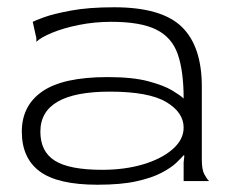

<svg xmlns="http://www.w3.org/2000/svg" viewBox="-20 -498 637 528"><path d="M248 10Q139 10 89.5 -26.5Q40 -63 40 -136Q40 -208 97 -247Q154 -286 276 -286Q345 -286 388 -274.5Q431 -263 454 -249Q477 -235 485 -227Q485 -302 469 -348.5Q453 -395 410 -416.5Q367 -438 286 -438Q240 -438 197.5 -429.5Q155 -421 123.5 -408Q92 -395 80 -383V-393L70 -438Q75 -441 101 -450.5Q127 -460 175.5 -469Q224 -478 294 -478Q424 -478 479.5 -424.5Q535 -371 535 -260V-60Q535 -32 541.5 -19.5Q548 -7 555 0H485V-51L487 -70L485 -71Q479 -64 465 -50.5Q451 -37 424.5 -23Q398 -9 355.5 0.5Q313 10 248 10ZM261 -31Q323 -31 373.5 -46Q424 -61 454.5 -87.5Q485 -114 485 -147Q485 -189 437 -217.5Q389 -246 282 -246Q91 -246 91 -136Q91 -81 131 -56Q171 -31 261 -31Z"/></svg>

Font: Red Rose Light
Style: Regular
Weight: 300
Designer: Jaikishan Patel
Version: Version 1.001; ttfautohint (v1.8.3)